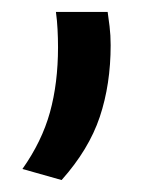

<svg xmlns="http://www.w3.org/2000/svg" viewBox="-20 -160 268 321"><path d="M160 -140Q161.5 -130.5 163.2 -115.8Q165 -101 165 -84.5Q165 -19 146.8 35.5Q128.5 90 83 141L17.5 122.5Q50 76.5 63.5 27.8Q77 -21 77 -81Q77 -96.5 76.2 -111Q75.5 -125.5 73.5 -140Z"/></svg>

Font: Anek Latin Expanded
Style: Regular
Weight: 400
Width: 7
Designer: Yesha Goshar
Foundry: Ek Type
Version: Version 1.003